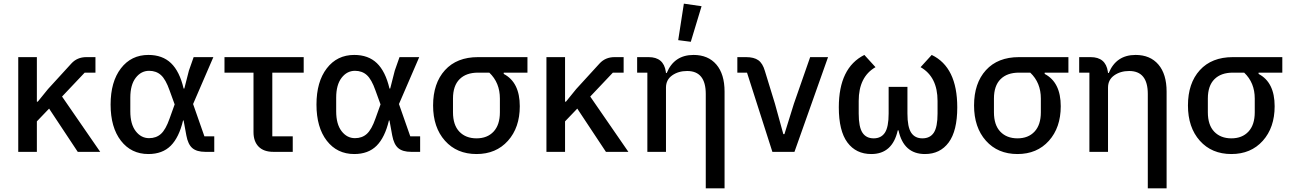

<svg xmlns="http://www.w3.org/2000/svg" viewBox="-20 -832 7070 1052"><path d="M80 0V-519H182V-275H187L243 -344L371 -484Q403 -519 453 -519H503V-434H444L320 -303L529 0H406L249 -237L182 -167V0Z M793 12Q699 12 642.5 -61Q586 -134 586 -259Q586 -384 642.5 -457.5Q699 -531 793 -531Q870 -531 917 -486Q964 -441 986 -347H990L1015 -445L1041 -519H1149L1038 -262L1100 -85H1154V0H1105Q1058 0 1034 -20.5Q1010 -41 1001 -90L986 -172H983Q961 -79 915.5 -33.5Q870 12 793 12ZM797 -75Q836 -75 862 -98.5Q888 -122 909 -182L937 -260L909 -337Q888 -397 862 -420.5Q836 -444 797 -444Q753 -444 723.5 -405.5Q694 -367 694 -297V-222Q694 -152 723.5 -113.5Q753 -75 797 -75Z M1478 0Q1425 0 1397 -28.5Q1369 -57 1369 -108V-434H1210V-519H1644V-434H1472V-85H1584V0Z M1921 12Q1827 12 1770.5 -61Q1714 -134 1714 -259Q1714 -384 1770.5 -457.5Q1827 -531 1921 -531Q1998 -531 2045 -486Q2092 -441 2114 -347H2118L2143 -445L2169 -519H2277L2166 -262L2228 -85H2282V0H2233Q2186 0 2162 -20.5Q2138 -41 2129 -90L2114 -172H2111Q2089 -79 2043.5 -33.5Q1998 12 1921 12ZM1925 -75Q1964 -75 1990 -98.5Q2016 -122 2037 -182L2065 -260L2037 -337Q2016 -397 1990 -420.5Q1964 -444 1925 -444Q1881 -444 1851.5 -405.5Q1822 -367 1822 -297V-222Q1822 -152 1851.5 -113.5Q1881 -75 1925 -75Z M2591 12Q2483 12 2418 -61Q2353 -134 2353 -254Q2353 -376 2418 -447.5Q2483 -519 2599 -519H2870V-434H2740V-427Q2828 -381 2828 -250Q2828 -133 2763 -60.5Q2698 12 2591 12ZM2719 -217V-292Q2719 -379 2661 -434H2599Q2534 -434 2498 -398Q2462 -362 2462 -292V-217Q2462 -147 2497 -110.5Q2532 -74 2591 -74Q2650 -74 2684.5 -111Q2719 -148 2719 -217Z M2974 0V-519H3076V-275H3081L3137 -344L3265 -484Q3297 -519 3347 -519H3397V-434H3338L3214 -303L3423 0H3300L3143 -237L3076 -167V0Z M3765 -603 3696 -612 3727 -812 3824 -798ZM3847 200V-317Q3847 -443 3745 -443Q3697 -443 3663 -419Q3629 -395 3629 -352V0H3527V-434H3471V-519H3534Q3616 -519 3628 -440L3629 -432H3633Q3674 -531 3780 -531Q3860 -531 3905 -478.5Q3950 -426 3950 -330V200Z M4212 0 4073 -434H4020V-519H4068Q4111 -519 4135 -502Q4159 -485 4171 -443L4226 -264L4272 -97H4278L4330 -264L4419 -519H4517L4333 0Z M4754 12Q4670 12 4623 -51.5Q4576 -115 4576 -244Q4576 -461 4716 -531L4777 -464Q4685 -411 4685 -279V-210Q4685 -136 4705.5 -105Q4726 -74 4767 -74Q4808 -74 4828.5 -105Q4849 -136 4849 -210V-356H4952V-210Q4952 -136 4972.5 -105Q4993 -74 5034 -74Q5076 -74 5096.5 -105Q5117 -136 5117 -210V-279Q5117 -411 5024 -464L5085 -531Q5225 -464 5225 -244Q5225 -115 5178 -51.5Q5131 12 5048 12Q4931 12 4903 -118H4899Q4870 12 4754 12Z M5555 12Q5447 12 5382 -61Q5317 -134 5317 -254Q5317 -376 5382 -447.5Q5447 -519 5563 -519H5834V-434H5704V-427Q5792 -381 5792 -250Q5792 -133 5727 -60.5Q5662 12 5555 12ZM5683 -217V-292Q5683 -379 5625 -434H5563Q5498 -434 5462 -398Q5426 -362 5426 -292V-217Q5426 -147 5461 -110.5Q5496 -74 5555 -74Q5614 -74 5648.5 -111Q5683 -148 5683 -217Z M6269 200V-317Q6269 -443 6167 -443Q6119 -443 6085 -419Q6051 -395 6051 -352V0H5949V-434H5893V-519H5956Q6038 -519 6050 -440L6051 -432H6055Q6096 -531 6202 -531Q6282 -531 6327 -478.5Q6372 -426 6372 -330V200Z M6727 12Q6619 12 6554 -61Q6489 -134 6489 -254Q6489 -376 6554 -447.5Q6619 -519 6735 -519H7006V-434H6876V-427Q6964 -381 6964 -250Q6964 -133 6899 -60.5Q6834 12 6727 12ZM6855 -217V-292Q6855 -379 6797 -434H6735Q6670 -434 6634 -398Q6598 -362 6598 -292V-217Q6598 -147 6633 -110.5Q6668 -74 6727 -74Q6786 -74 6820.5 -111Q6855 -148 6855 -217Z"/></svg>

Font: Anuphan Medium
Style: Regular
Weight: 500
Designer: Mike Abbink, Paul van der Laan, Pieter van Rosmalen, Mint Tantisuwanna
Foundry: Bold Monday; Cadson Demak
Version: Version 3.002;hotconv 1.0.109;makeotfexe 2.5.65596